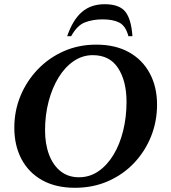

<svg xmlns="http://www.w3.org/2000/svg" viewBox="-20 -882 814 912"><path d="M336 10Q245 10 180.5 -26Q116 -62 82 -126.5Q48 -191 48 -275Q48 -356 77.5 -427Q107 -498 160 -553Q213 -608 283.5 -639Q354 -670 437 -670Q528 -670 592.5 -634Q657 -598 691.5 -533.5Q726 -469 726 -385Q726 -305 697.5 -234Q669 -163 617 -108Q565 -53 493.5 -21.5Q422 10 336 10ZM355 -40Q406 -40 447.5 -68.5Q489 -97 519 -146.5Q549 -196 565 -261Q581 -326 581 -398Q581 -497 541 -558.5Q501 -620 421 -620Q372 -620 330.5 -592Q289 -564 258.5 -514.5Q228 -465 211 -400.5Q194 -336 194 -263Q194 -198 213 -147.5Q232 -97 268 -68.5Q304 -40 355 -40ZM299 -710Q326 -788 369 -825Q412 -862 477 -862Q548 -862 576 -825.5Q604 -789 609 -710H590Q577 -759 547 -774.5Q517 -790 468 -790Q420 -790 383 -775.5Q346 -761 318 -710Z"/></svg>

Font: Spectral
Style: Bold Italic
Weight: 700
Italic angle: -10°
Designer: Jean-Baptiste Levee
Foundry: Production Type
Version: Version 2.001